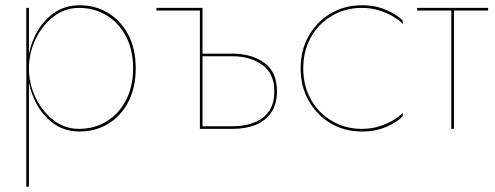

<svg xmlns="http://www.w3.org/2000/svg" viewBox="-20 -490 1881 730"><path d="M90 220V-460H80V220ZM496 -230Q496 -304 468 -357.5Q440 -411 391.5 -440.5Q343 -470 283 -470Q222 -470 177.5 -435Q133 -400 109 -345Q85 -290 85 -230Q85 -171 109 -115.5Q133 -60 177.5 -25Q222 10 283 10Q343 10 391.5 -19.5Q440 -49 468 -103Q496 -157 496 -230ZM486 -230Q486 -160 458.5 -108Q431 -56 384.5 -28Q338 0 280 0Q226 0 183 -33.5Q140 -67 115 -119.5Q90 -172 90 -230Q90 -288 115 -340.5Q140 -393 183 -426.5Q226 -460 280 -460Q338 -460 384.5 -432Q431 -404 458.5 -352.5Q486 -301 486 -230Z M747 -276H865Q931 -276 977 -243.5Q1023 -211 1023 -143Q1023 -95 1002 -66Q981 -37 945 -23.5Q909 -10 865 -10H747V0H865Q913 0 951 -15Q989 -30 1011 -62Q1033 -94 1033 -143Q1033 -217 984.5 -251.5Q936 -286 865 -286H747ZM740 -450V0H750V-460H575V-450Z M1133 -230Q1133 -297 1162.5 -349Q1192 -401 1243 -430.5Q1294 -460 1356 -460Q1393 -460 1424.5 -449.5Q1456 -439 1478.5 -425Q1501 -411 1511 -399V-412Q1495 -430 1453 -450Q1411 -470 1356 -470Q1290 -470 1237.5 -439Q1185 -408 1154 -354Q1123 -300 1123 -230Q1123 -161 1154 -106.5Q1185 -52 1237.5 -21Q1290 10 1356 10Q1411 10 1453 -9.5Q1495 -29 1511 -48V-61Q1501 -49 1478.5 -35Q1456 -21 1424.5 -10.5Q1393 0 1356 0Q1294 0 1243 -29.5Q1192 -59 1162.5 -111Q1133 -163 1133 -230Z M1566 -460V-450H1836V-460ZM1696 -455V0H1706V-455Z"/></svg>

Font: Jost Thin
Style: Regular
Weight: 250
Version: Version 3.710